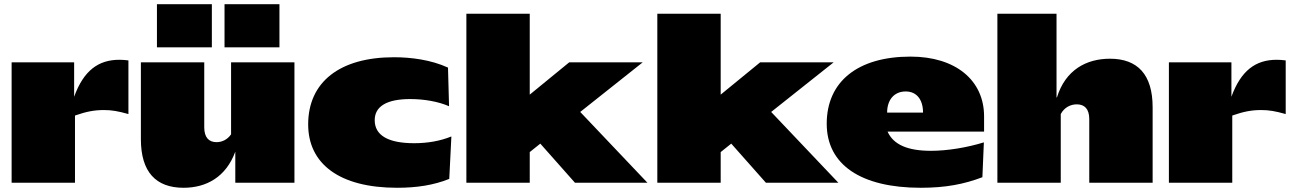

<svg xmlns="http://www.w3.org/2000/svg" viewBox="-20 -865 6131 909"><path d="M35 0H335V-318C389 -337 427 -344 472 -344C509 -344 538 -339 588 -325V-579C573 -581 559 -582 545 -582C446 -582 376 -531 331 -407V-570H35Z M1374 -570H1074V-229C1056 -203 1030 -192 1005 -192C970 -192 947 -213 947 -262V-570H647V-206C647 -51 718 24 849 24C957 24 1050 -27 1094 -147V0H1374ZM723 -845V-641H983V-845ZM1043 -845V-641H1303V-845Z M1845 -594C1589 -594 1439 -477 1439 -276C1439 -90 1586 24 1860 24C1952 24 2032 12 2107 -18L2117 -219C2066 -198 2006 -187 1941 -187C1818 -187 1754 -224 1754 -296C1754 -362 1812 -396 1922 -396C1989 -396 2056 -384 2106 -362L2101 -545C2020 -582 1926 -594 1845 -594Z M2188 -800V0H2488V-145L2538 -185L2702 0H3045L2727 -335L3023 -570H2675L2488 -417V-800Z M3092 -800V0H3392V-145L3442 -185L3606 0H3949L3631 -335L3927 -570H3579L3392 -417V-800Z M3894 -279C3894 -86 4055 24 4339 24C4457 24 4544 7 4631 -26L4638 -191C4557 -166 4464 -151 4388 -151C4277 -151 4210 -180 4182 -242H4639V-314C4639 -486 4503 -597 4291 -597C4041 -597 3894 -479 3894 -279ZM4350 -332H4180C4180 -392 4213 -432 4268 -432C4321 -432 4350 -392 4350 -332Z M4702 0H5002V-325C5019 -357 5049 -371 5078 -371C5114 -371 5137 -350 5137 -301V0H5437V-357C5437 -512 5366 -587 5235 -587C5122 -587 5024 -533 4984 -404H4982V-800H4702Z M5514 0H5814V-318C5868 -337 5906 -344 5951 -344C5988 -344 6017 -339 6067 -325V-579C6052 -581 6038 -582 6024 -582C5925 -582 5855 -531 5810 -407V-570H5514Z"/></svg>

Font: Mattone Black
Style: Regular
Weight: 900
Width: 6
Designer: Nunzio Mazzaferro
Foundry: Collletttivo
Version: Version 2.000;Glyphs 3.2 (3217)